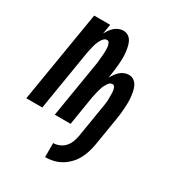

<svg xmlns="http://www.w3.org/2000/svg" viewBox="-189 -634 865 946"><g transform="rotate(30 243.5 -161.5)"><path d="M212 205V125Q229 125 247 117.5Q265 110 277 96Q289 82 295.5 65Q302 48 305 30L333 -141Q335 -150 336 -159Q337 -168 338.5 -177Q340 -186 340 -195Q340 -204 340 -213Q340 -222 340 -231Q340 -240 338.5 -248.5Q337 -257 333 -265Q329 -273 320 -273Q312 -273 305.5 -267.5Q299 -262 295 -255Q291 -248 287 -241Q283 -234 281 -226.5Q279 -219 276.5 -211.5Q274 -204 272.5 -196.5Q271 -189 269.5 -181.5Q268 -174 266 -167L239 0H149L201 -316Q203 -325 203.5 -334Q204 -343 205 -352Q206 -361 207 -370Q208 -379 208 -388Q208 -397 208 -406Q208 -415 206.5 -423.5Q205 -432 201 -440Q197 -448 188 -448Q180 -448 173.5 -442.5Q167 -437 162.5 -430Q158 -423 154.5 -416Q151 -409 148.5 -401.5Q146 -394 144 -386.5Q142 -379 140.5 -371.5Q139 -364 137 -356.5Q135 -349 134 -342L78 0H-13L73 -520H164L155 -466Q162 -478 169.5 -489Q177 -500 187.5 -509Q198 -518 210.5 -523Q223 -528 236 -528Q252 -528 265 -519Q278 -510 284.5 -495.5Q291 -481 294 -465.5Q297 -450 298.5 -434Q300 -418 299.5 -401.5Q299 -385 297.5 -369Q296 -353 294 -336.5Q292 -320 289 -303L287 -291Q294 -303 302 -314Q310 -325 320 -334Q330 -343 343 -348Q356 -353 368 -353Q385 -353 397.5 -343.5Q410 -334 416.5 -320Q423 -306 426 -290.5Q429 -275 430.5 -259Q432 -243 431.5 -226.5Q431 -210 430 -194Q429 -178 427 -161.5Q425 -145 422 -128L396 30Q392 52 385 74Q378 96 366.5 116.5Q355 137 337.5 154.5Q320 172 299.5 183.5Q279 195 256.5 200Q234 205 212 205Z"/></g></svg>

Font: Iosevka Curly Medium
Style: Italic
Weight: 500
Italic angle: -9°
Monospace: yes
Designer: Belleve Invis
Foundry: Belleve Invis
Version: Version 22.1.2; ttfautohint (v1.8.4)